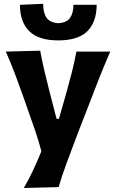

<svg xmlns="http://www.w3.org/2000/svg" viewBox="-20 -762 592 979"><path d="M101.5 196.5Q128.5 150.5 150.2 103Q172 55.5 191 9.5Q178 -40.5 161 -90.8Q144 -141 126.5 -189.5L95 -279.5Q76 -333 54.8 -389.2Q33.5 -445.5 9.5 -499L185 -503.5Q195 -449 207.2 -397.2Q219.5 -345.5 233.5 -291L268.5 -156H280.5L319 -291Q333.5 -343.5 346.8 -395Q360 -446.5 369.5 -499H542Q524.5 -458.5 509 -421Q493.5 -383.5 476 -338.5Q458.5 -293.5 434.5 -231L380 -91Q343.5 4.5 319 71.2Q294.5 138 279 192ZM277 -556Q176.5 -556 129.2 -603Q82 -650 81.5 -737.5L200 -742.5Q200 -697 217 -672Q234 -647 277 -643.5Q320.5 -646.5 337.5 -671.2Q354.5 -696 354.5 -737.5H473Q472.5 -650 425.5 -603Q378.5 -556 277 -556Z"/></svg>

Font: Commissioner Flair
Style: Bold
Weight: 700
Designer: Kostas Bartsokas
Foundry: Kostas Bartsokas
Version: Version 1.000; ttfautohint (v1.8.3)